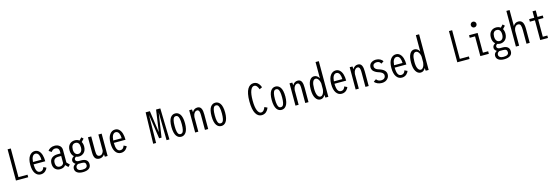

<svg xmlns="http://www.w3.org/2000/svg" viewBox="53 -2380 12044 4160"><g transform="rotate(-15 6075.0 -300.0)"><path d="M189.5 -57.5H393V0H118V-700H189.5Z M828 -98.5Q823 -82.5 811.8 -65.2Q800.5 -48 782.2 -30Q764 -12 735.8 -0.5Q707.5 11 674.5 11Q598.5 11 552 -56Q505.5 -123 505.5 -250.5Q505.5 -377.5 554.2 -444.8Q603 -512 676 -512Q729.5 -512 766.8 -476Q804 -440 821.8 -379.5Q839.5 -319 839.5 -239H577Q578 -144 601.5 -96.5Q625 -49 674.5 -49Q695.5 -49 712.5 -57Q729.5 -65 740 -78Q750.5 -91 756.5 -103.5Q762.5 -116 765.5 -128.5ZM675.5 -453Q635 -453 609.5 -413.2Q584 -373.5 578.5 -292.5H767.5Q767.5 -322 762.8 -348.8Q758 -375.5 748 -399.8Q738 -424 719.2 -438.5Q700.5 -453 675.5 -453Z M1291.5 11 1234 -47.5Q1193 11 1106.5 11Q1039.5 11 997.5 -32Q955.5 -75 955.5 -155.5Q955.5 -234 1004 -275.5Q1052.5 -317 1138.5 -317H1202.5V-360Q1202.5 -406.5 1179 -429Q1155.5 -451.5 1116.5 -451.5Q1087.5 -451.5 1063.5 -435.2Q1039.5 -419 1026.5 -397L966.5 -437.5Q984.5 -469 1025.8 -490.5Q1067 -512 1121.5 -512Q1185 -512 1229.8 -475.5Q1274.5 -439 1274.5 -373.5V-95.5L1336 -32ZM1120 -45.5Q1150.5 -45.5 1171.8 -60.8Q1193 -76 1202.5 -100.5V-260.5H1142.5Q1085.5 -260.5 1055.8 -235.2Q1026 -210 1026 -153.5Q1026 -45.5 1120 -45.5Z M1602 -56Q1671 -56 1710.8 -24.2Q1750.5 7.5 1750.5 69.5Q1750.5 135 1701.5 167.8Q1652.5 200.5 1568.5 200.5Q1487.5 200.5 1441 168Q1394.5 135.5 1394.5 78Q1394.5 15 1458.5 -16.5Q1436 -30.5 1421 -51.2Q1406 -72 1406 -97Q1406 -151.5 1467 -185.5Q1408.5 -235 1408.5 -331Q1408.5 -419 1455.5 -465.5Q1502.5 -512 1573 -512Q1631 -512 1673 -480.5L1728 -537.5L1768.5 -498.5L1711 -437Q1736.5 -393 1736.5 -331Q1736.5 -286 1722.5 -250.2Q1708.5 -214.5 1685.2 -193Q1662 -171.5 1633.2 -160.2Q1604.5 -149 1573 -149Q1537.5 -149 1507.5 -161.5Q1470 -140 1470 -108.5Q1470 -83 1491.5 -69.5Q1513 -56 1540 -56ZM1573 -207Q1615 -207 1639.5 -239.8Q1664 -272.5 1664 -331Q1664 -390 1640.8 -422.2Q1617.5 -454.5 1573 -454.5Q1527.5 -454.5 1504.2 -422.2Q1481 -390 1481 -331Q1481 -272.5 1505.8 -239.8Q1530.5 -207 1573 -207ZM1459.5 71.5Q1459.5 105.5 1487.5 125.5Q1515.5 145.5 1568.5 145.5Q1683 145.5 1683 72Q1683 36 1663.2 18.5Q1643.5 1 1594 1H1513Q1459.5 21.5 1459.5 71.5Z M1991.5 10Q1930 10 1898.8 -29.5Q1867.5 -69 1867.5 -164.5V-501H1940.5V-177Q1940.5 -107.5 1956.8 -78.8Q1973 -50 2012.5 -50Q2048.5 -50 2072.2 -79Q2096 -108 2101 -140V-501H2174.5V0H2112.5L2106.5 -54.5Q2087 -24 2056.8 -7Q2026.5 10 1991.5 10Z M2628 -98.5Q2623 -82.5 2611.8 -65.2Q2600.5 -48 2582.2 -30Q2564 -12 2535.8 -0.5Q2507.5 11 2474.5 11Q2398.5 11 2352 -56Q2305.5 -123 2305.5 -250.5Q2305.5 -377.5 2354.2 -444.8Q2403 -512 2476 -512Q2529.5 -512 2566.8 -476Q2604 -440 2621.8 -379.5Q2639.5 -319 2639.5 -239H2377Q2378 -144 2401.5 -96.5Q2425 -49 2474.5 -49Q2495.5 -49 2512.5 -57Q2529.5 -65 2540 -78Q2550.5 -91 2556.5 -103.5Q2562.5 -116 2565.5 -128.5ZM2475.5 -453Q2435 -453 2409.5 -413.2Q2384 -373.5 2378.5 -292.5H2567.5Q2567.5 -322 2562.8 -348.8Q2558 -375.5 2548 -399.8Q2538 -424 2519.2 -438.5Q2500.5 -453 2475.5 -453Z M3196.5 0 3214.5 -700H3309.5L3379 -212L3448.5 -700H3543.5L3561 0H3496.5L3487.5 -625.5L3405.5 -81.5H3351.5L3270 -627.5L3261.5 0Z M3672 -251Q3672 -321.5 3684 -373.5Q3696 -425.5 3717.8 -455Q3739.5 -484.5 3766 -498.2Q3792.5 -512 3824.5 -512Q3856.5 -512 3883 -498.2Q3909.5 -484.5 3931.2 -455Q3953 -425.5 3965.2 -373.5Q3977.5 -321.5 3977.5 -251Q3977.5 -180 3965.2 -128Q3953 -76 3931.2 -46.2Q3909.5 -16.5 3883 -2.8Q3856.5 11 3824.5 11Q3792.5 11 3766 -2.8Q3739.5 -16.5 3718 -46.2Q3696.5 -76 3684.2 -128Q3672 -180 3672 -251ZM3904.5 -251Q3904.5 -327.5 3894.2 -373Q3884 -418.5 3867.2 -435.2Q3850.5 -452 3824.5 -452Q3798.5 -452 3781.8 -435.2Q3765 -418.5 3754.8 -373Q3744.5 -327.5 3744.5 -251Q3744.5 -173.5 3754.8 -127.8Q3765 -82 3781.8 -65.5Q3798.5 -49 3824.5 -49Q3850.5 -49 3867.2 -65.5Q3884 -82 3894.2 -127.8Q3904.5 -173.5 3904.5 -251Z M4138 0V-500H4200.5L4206 -438Q4248 -511.5 4323.5 -511.5Q4354 -511.5 4375.2 -498.2Q4396.5 -485 4408.5 -459.5Q4420.5 -434 4425.5 -401.5Q4430.5 -369 4430.5 -326V0H4357.5V-318.5Q4357.5 -342.5 4356.5 -359.5Q4355.5 -376.5 4352.2 -395.2Q4349 -414 4343.2 -425.2Q4337.5 -436.5 4327 -444Q4316.5 -451.5 4301.5 -451.5Q4264 -451.5 4238.8 -416.2Q4213.5 -381 4209 -328V0Z M4572 -251Q4572 -321.5 4584 -373.5Q4596 -425.5 4617.8 -455Q4639.5 -484.5 4666 -498.2Q4692.5 -512 4724.5 -512Q4756.5 -512 4783 -498.2Q4809.5 -484.5 4831.2 -455Q4853 -425.5 4865.2 -373.5Q4877.5 -321.5 4877.5 -251Q4877.5 -180 4865.2 -128Q4853 -76 4831.2 -46.2Q4809.5 -16.5 4783 -2.8Q4756.5 11 4724.5 11Q4692.5 11 4666 -2.8Q4639.5 -16.5 4618 -46.2Q4596.5 -76 4584.2 -128Q4572 -180 4572 -251ZM4804.5 -251Q4804.5 -327.5 4794.2 -373Q4784 -418.5 4767.2 -435.2Q4750.5 -452 4724.5 -452Q4698.5 -452 4681.8 -435.2Q4665 -418.5 4654.8 -373Q4644.5 -327.5 4644.5 -251Q4644.5 -173.5 4654.8 -127.8Q4665 -82 4681.8 -65.5Q4698.5 -49 4724.5 -49Q4750.5 -49 4767.2 -65.5Q4784 -82 4794.2 -127.8Q4804.5 -173.5 4804.5 -251Z M5630 11Q5589 11 5556 -10Q5523 -31 5498.2 -73.5Q5473.5 -116 5460.2 -185.8Q5447 -255.5 5447 -348Q5447 -440.5 5460.8 -510Q5474.5 -579.5 5499.8 -622Q5525 -664.5 5558.5 -685.2Q5592 -706 5633 -706Q5661 -706 5685 -697.2Q5709 -688.5 5725.5 -675Q5742 -661.5 5755.5 -642.8Q5769 -624 5777 -607.5Q5785 -591 5791 -572.5L5729 -543.5Q5723.5 -562 5716 -577.8Q5708.5 -593.5 5697 -610.2Q5685.5 -627 5669.2 -636.8Q5653 -646.5 5633.5 -646.5Q5582.5 -646.5 5551.2 -571.5Q5520 -496.5 5520 -348Q5520 -199.5 5551.5 -124Q5583 -48.5 5633.5 -48.5Q5692.5 -48.5 5729 -145L5791 -116.5Q5785.5 -100 5777.8 -84.8Q5770 -69.5 5756 -51.2Q5742 -33 5725.2 -20Q5708.5 -7 5683.5 2Q5658.5 11 5630 11Z M5922 -251Q5922 -321.5 5934 -373.5Q5946 -425.5 5967.8 -455Q5989.5 -484.5 6016 -498.2Q6042.5 -512 6074.5 -512Q6106.5 -512 6133 -498.2Q6159.5 -484.5 6181.2 -455Q6203 -425.5 6215.2 -373.5Q6227.5 -321.5 6227.5 -251Q6227.5 -180 6215.2 -128Q6203 -76 6181.2 -46.2Q6159.5 -16.5 6133 -2.8Q6106.5 11 6074.5 11Q6042.5 11 6016 -2.8Q5989.5 -16.5 5968 -46.2Q5946.5 -76 5934.2 -128Q5922 -180 5922 -251ZM6154.5 -251Q6154.5 -327.5 6144.2 -373Q6134 -418.5 6117.2 -435.2Q6100.5 -452 6074.5 -452Q6048.5 -452 6031.8 -435.2Q6015 -418.5 6004.8 -373Q5994.5 -327.5 5994.5 -251Q5994.5 -173.5 6004.8 -127.8Q6015 -82 6031.8 -65.5Q6048.5 -49 6074.5 -49Q6100.5 -49 6117.2 -65.5Q6134 -82 6144.2 -127.8Q6154.5 -173.5 6154.5 -251Z M6388 0V-500H6450.5L6456 -438Q6498 -511.5 6573.5 -511.5Q6604 -511.5 6625.2 -498.2Q6646.5 -485 6658.5 -459.5Q6670.5 -434 6675.5 -401.5Q6680.5 -369 6680.5 -326V0H6607.5V-318.5Q6607.5 -342.5 6606.5 -359.5Q6605.5 -376.5 6602.2 -395.2Q6599 -414 6593.2 -425.2Q6587.5 -436.5 6577 -444Q6566.5 -451.5 6551.5 -451.5Q6514 -451.5 6488.8 -416.2Q6463.5 -381 6459 -328V0Z M7125.5 0H7059.5L7053 -62.5Q7015.5 11 6946.5 11Q6881.5 11 6839.5 -55.8Q6797.5 -122.5 6797.5 -251Q6797.5 -380.5 6836.2 -445.8Q6875 -511 6938.5 -511Q7010.5 -511 7052.5 -435V-800H7125.5ZM6872.5 -251Q6872.5 -151 6897.8 -100Q6923 -49 6964.5 -49Q6989.5 -49 7008.5 -70.2Q7027.5 -91.5 7037.8 -121.8Q7048 -152 7052.5 -189.5V-319.5Q7047.5 -353.5 7036 -382Q7024.5 -410.5 7004.2 -430.8Q6984 -451 6959.5 -451Q6872.5 -451 6872.5 -251Z M7578 -98.5Q7573 -82.5 7561.8 -65.2Q7550.5 -48 7532.2 -30Q7514 -12 7485.8 -0.5Q7457.5 11 7424.5 11Q7348.5 11 7302 -56Q7255.5 -123 7255.5 -250.5Q7255.5 -377.5 7304.2 -444.8Q7353 -512 7426 -512Q7479.5 -512 7516.8 -476Q7554 -440 7571.8 -379.5Q7589.5 -319 7589.5 -239H7327Q7328 -144 7351.5 -96.5Q7375 -49 7424.5 -49Q7445.5 -49 7462.5 -57Q7479.5 -65 7490 -78Q7500.5 -91 7506.5 -103.5Q7512.5 -116 7515.5 -128.5ZM7425.5 -453Q7385 -453 7359.5 -413.2Q7334 -373.5 7328.5 -292.5H7517.5Q7517.5 -322 7512.8 -348.8Q7508 -375.5 7498 -399.8Q7488 -424 7469.2 -438.5Q7450.5 -453 7425.5 -453Z M7738 0V-500H7800.5L7806 -438Q7848 -511.5 7923.5 -511.5Q7954 -511.5 7975.2 -498.2Q7996.5 -485 8008.5 -459.5Q8020.5 -434 8025.5 -401.5Q8030.5 -369 8030.5 -326V0H7957.5V-318.5Q7957.5 -342.5 7956.5 -359.5Q7955.5 -376.5 7952.2 -395.2Q7949 -414 7943.2 -425.2Q7937.5 -436.5 7927 -444Q7916.5 -451.5 7901.5 -451.5Q7864 -451.5 7838.8 -416.2Q7813.5 -381 7809 -328V0Z M8325.5 11Q8272.5 11 8226.5 -9.5Q8180.5 -30 8161.5 -62L8220.5 -101.5Q8235 -76.5 8263 -62.5Q8291 -48.5 8325.5 -48.5Q8369 -48.5 8396 -71.2Q8423 -94 8423 -137.5Q8423 -154.5 8414.2 -169.5Q8405.5 -184.5 8394.5 -194Q8383.5 -203.5 8365.8 -212.5Q8348 -221.5 8337.8 -225.2Q8327.5 -229 8312 -234Q8292.5 -240.5 8278.5 -246.2Q8264.5 -252 8242.5 -265Q8220.5 -278 8206.8 -292.5Q8193 -307 8182.5 -330.2Q8172 -353.5 8172 -380.5Q8172 -413.5 8185.8 -439.5Q8199.5 -465.5 8222.5 -481Q8245.5 -496.5 8272.5 -504.2Q8299.5 -512 8328 -512Q8380.5 -512 8422.5 -489Q8464.5 -466 8478.5 -433L8420.5 -397Q8397 -453.5 8330 -453.5Q8292.5 -453.5 8267.5 -435.5Q8242.5 -417.5 8242.5 -380Q8242.5 -363.5 8249.8 -349.5Q8257 -335.5 8266.2 -326.8Q8275.5 -318 8290.2 -310.2Q8305 -302.5 8314 -299.2Q8323 -296 8336 -292Q8493.5 -244 8493.5 -139.5Q8493.5 -91.5 8468.5 -56.5Q8443.5 -21.5 8406.2 -5.2Q8369 11 8325.5 11Z M8928 -98.5Q8923 -82.5 8911.8 -65.2Q8900.5 -48 8882.2 -30Q8864 -12 8835.8 -0.5Q8807.5 11 8774.5 11Q8698.5 11 8652 -56Q8605.5 -123 8605.5 -250.5Q8605.5 -377.5 8654.2 -444.8Q8703 -512 8776 -512Q8829.5 -512 8866.8 -476Q8904 -440 8921.8 -379.5Q8939.5 -319 8939.5 -239H8677Q8678 -144 8701.5 -96.5Q8725 -49 8774.5 -49Q8795.5 -49 8812.5 -57Q8829.5 -65 8840 -78Q8850.5 -91 8856.5 -103.5Q8862.5 -116 8865.5 -128.5ZM8775.5 -453Q8735 -453 8709.5 -413.2Q8684 -373.5 8678.5 -292.5H8867.5Q8867.5 -322 8862.8 -348.8Q8858 -375.5 8848 -399.8Q8838 -424 8819.2 -438.5Q8800.5 -453 8775.5 -453Z M9375.5 0H9309.5L9303 -62.5Q9265.5 11 9196.5 11Q9131.5 11 9089.5 -55.8Q9047.5 -122.5 9047.5 -251Q9047.5 -380.5 9086.2 -445.8Q9125 -511 9188.5 -511Q9260.5 -511 9302.5 -435V-800H9375.5ZM9122.5 -251Q9122.5 -151 9147.8 -100Q9173 -49 9214.5 -49Q9239.5 -49 9258.5 -70.2Q9277.5 -91.5 9287.8 -121.8Q9298 -152 9302.5 -189.5V-319.5Q9297.5 -353.5 9286 -382Q9274.5 -410.5 9254.2 -430.8Q9234 -451 9209.5 -451Q9122.5 -451 9122.5 -251Z M10089.5 -57.5H10293V0H10018V-700H10089.5Z M10571.5 -634Q10545 -634 10526.5 -652.8Q10508 -671.5 10508 -698Q10508 -724.5 10526.5 -743.2Q10545 -762 10571.5 -762Q10598.5 -762 10617 -743.2Q10635.5 -724.5 10635.5 -698Q10635.5 -671.5 10617 -652.8Q10598.5 -634 10571.5 -634ZM10608 -57.5H10725.5V0H10534.5V-442.5H10415.5V-500H10608Z M11052 -56Q11121 -56 11160.8 -24.2Q11200.5 7.5 11200.5 69.5Q11200.5 135 11151.5 167.8Q11102.5 200.5 11018.5 200.5Q10937.5 200.5 10891 168Q10844.5 135.5 10844.5 78Q10844.5 15 10908.5 -16.5Q10886 -30.5 10871 -51.2Q10856 -72 10856 -97Q10856 -151.5 10917 -185.5Q10858.5 -235 10858.5 -331Q10858.5 -419 10905.5 -465.5Q10952.5 -512 11023 -512Q11081 -512 11123 -480.5L11178 -537.5L11218.5 -498.5L11161 -437Q11186.5 -393 11186.5 -331Q11186.5 -286 11172.5 -250.2Q11158.5 -214.5 11135.2 -193Q11112 -171.5 11083.2 -160.2Q11054.5 -149 11023 -149Q10987.5 -149 10957.5 -161.5Q10920 -140 10920 -108.5Q10920 -83 10941.5 -69.5Q10963 -56 10990 -56ZM11023 -207Q11065 -207 11089.5 -239.8Q11114 -272.5 11114 -331Q11114 -390 11090.8 -422.2Q11067.5 -454.5 11023 -454.5Q10977.5 -454.5 10954.2 -422.2Q10931 -390 10931 -331Q10931 -272.5 10955.8 -239.8Q10980.5 -207 11023 -207ZM10909.5 71.5Q10909.5 105.5 10937.5 125.5Q10965.5 145.5 11018.5 145.5Q11133 145.5 11133 72Q11133 36 11113.2 18.5Q11093.5 1 11044 1H10963Q10909.5 21.5 10909.5 71.5Z M11332.5 0V-800H11405V-442.5Q11447 -511.5 11521.5 -511.5Q11583 -511.5 11613 -465Q11643 -418.5 11643 -315.5V0H11570V-304.5Q11570 -382.5 11555.2 -417Q11540.5 -451.5 11499 -451.5Q11461.5 -451.5 11436.2 -418.8Q11411 -386 11405 -334V0Z M11950.5 -55H12052V0H11878V-442.5H11764V-500H11878V-645H11950.5V-500H12069V-442.5H11950.5Z"/></g></svg>

Font: League Mono Condensed Light
Style: Regular
Weight: 300
Width: 1
Designer: Tyler Finck
Foundry: The League of Moveable Type / Tyler Finck
Version: Version 2.210